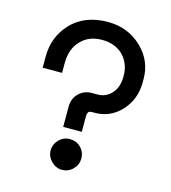

<svg xmlns="http://www.w3.org/2000/svg" viewBox="-110 -809 816 918"><g transform="rotate(15 298.0 -350.0)"><path d="M326 -372H352Q394 -372 422 -403Q450 -434 450 -486V-492Q450 -549 412 -590Q372 -630 307 -630Q241 -630 202 -588Q162 -547 162 -476V-434V-428H66V-434V-482Q66 -580 129 -648Q196 -720 312 -720Q412 -720 480 -654Q546 -591 546 -501V-483Q546 -401 493 -342Q439 -284 362 -284H348Q336 -284 331 -278Q326 -270 326 -260V-180H234V-280Q234 -320 260 -346Q286 -372 326 -372ZM205 -56Q205 -87 228 -110Q250 -132 281 -132Q313 -132 335 -110Q357 -88 357 -56Q357 -25 335 -3Q312 20 281 20Q251 20 228 -3Q205 -26 205 -56Z"/></g></svg>

Font: Rilu
Style: Bold
Weight: 500
Designer: Alí Sinisterra
Foundry: Alí Sinisterra
Version: ""